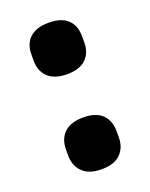

<svg xmlns="http://www.w3.org/2000/svg" viewBox="-103 -547 483 617"><g transform="rotate(-20 138.5 -238.5)"><path d="M139 -313Q96 -313 74 -334Q52 -355 52 -390V-412Q52 -448 74 -468.5Q96 -489 139 -489Q182 -489 203.5 -468.5Q225 -448 225 -412V-390Q225 -355 203.5 -334Q182 -313 139 -313ZM139 12Q96 12 74 -9.5Q52 -31 52 -66V-87Q52 -123 74 -144Q96 -165 139 -165Q182 -165 203.5 -144Q225 -123 225 -87V-66Q225 -31 203.5 -9.5Q182 12 139 12Z"/></g></svg>

Font: Sofia Sans ExtraBold
Style: Regular
Weight: 800
Designer: Botio Nikoltchev, Ani Petrova
Foundry: lettersoup
Version: Version 4.101; ttfautohint (v1.8.4.7-5d5b)